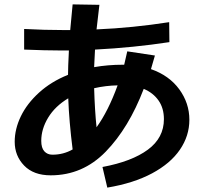

<svg xmlns="http://www.w3.org/2000/svg" viewBox="-20 -808 934 875"><path d="M727 -265Q727 -315 702.5 -350Q678 -385 635 -403Q567 -225 462 -117Q357 -9 211 -9Q133 -9 90 -53.5Q47 -98 47 -162Q47 -220 75 -278Q103 -336 158 -386Q213 -436 290 -467Q290 -500 294 -578H255Q188 -578 90 -582V-676Q182 -671 271 -671H300L311 -788L433 -786L420 -674Q584 -681 751 -707L752 -616Q588 -591 413 -582L409 -502Q472 -513 539 -513H546L560 -574L686 -555L668 -493Q751 -464 797 -401Q843 -338 843 -262Q843 -189 800 -126Q757 -63 673 -18Q589 27 469 47L447 -47Q581 -72 654 -126Q727 -180 727 -265ZM168 -166Q168 -134 182 -118.5Q196 -103 219 -103Q269 -103 311 -127Q295 -254 291 -360Q231 -324 199.5 -272Q168 -220 168 -166ZM409 -406Q412 -304 420 -228Q473 -301 516 -419Q462 -418 409 -406Z"/></svg>

Font: 카카오 큰글씨 ExtraBold
Style: Regular
Weight: 800
Designer: Park Young-rak; Lee Sang-min; Kim Jung-jin; Min Bon; Park Min-gyu;
Foundry: Kakao Corporation
Version: Version 2.003